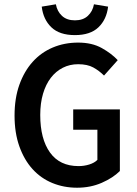

<svg xmlns="http://www.w3.org/2000/svg" viewBox="-20 -865 640 897"><path d="M340 12Q278 12 224.5 -10Q171 -32 132 -75Q93 -118 70.5 -181Q48 -244 48 -325Q48 -406 70.5 -469Q93 -532 132.5 -576Q172 -620 226.5 -643Q281 -666 345 -666Q410 -666 455.5 -640.5Q501 -615 530 -584L466 -512Q443 -535 415.5 -550Q388 -565 345 -565Q306 -565 273.5 -548.5Q241 -532 217.5 -501.5Q194 -471 181 -427Q168 -383 168 -328Q168 -216 213.5 -152.5Q259 -89 347 -89Q373 -89 397 -96.5Q421 -104 435 -118V-259H322V-354H540V-66Q508 -34 455.5 -11Q403 12 340 12ZM330 -701Q258 -701 220 -737.5Q182 -774 175 -834L241 -845Q247 -812 269.5 -791Q292 -770 330 -770Q368 -770 390.5 -791Q413 -812 419 -845L485 -834Q478 -774 440 -737.5Q402 -701 330 -701Z"/></svg>

Font: Source Code Pro Semibold
Style: Regular
Weight: 600
Monospace: yes
Designer: Paul D. Hunt, Teo Tuominen
Foundry: Adobe Systems Incorporated
Version: Version 2.030;PS 1.000;hotconv 16.6.51;makeotf.lib2.5.65220